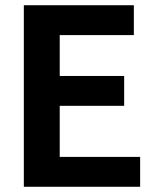

<svg xmlns="http://www.w3.org/2000/svg" viewBox="-20 -713 600 733"><path d="M71 0V-693H491V-579H208V-423H454V-309H208V-114H515V0Z"/></svg>

Font: Ubuntu Sans Mono
Style: Regular
Weight: 400
Monospace: yes
Designer: Dalton Maag Ltd
Foundry: Dalton Maag Ltd
Version: Version 1.006